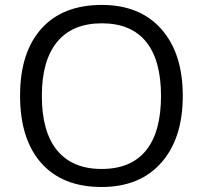

<svg xmlns="http://www.w3.org/2000/svg" viewBox="-20 -745 819 775"><path d="M717.8 -357.9Q717.8 -186.5 631.1 -88.4Q544.4 9.8 390.1 9.8Q232.4 9.8 146.7 -86.7Q61 -183.1 61 -358.9Q61 -533.2 147 -629.2Q232.9 -725.1 391.1 -725.1Q544.9 -725.1 631.3 -627.4Q717.8 -529.8 717.8 -357.9ZM148.9 -357.9Q148.9 -212.9 210.7 -137.9Q272.5 -63 390.1 -63Q508.8 -63 569.3 -137.7Q629.9 -212.4 629.9 -357.9Q629.9 -502 569.6 -576.4Q509.3 -650.9 391.1 -650.9Q272.5 -650.9 210.7 -575.9Q148.9 -501 148.9 -357.9Z"/></svg>

Font: f01206874
Style: Regular
Weight: 400
Foundry: Ascender Corporation
Version: Version 1.10